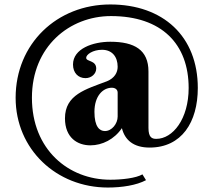

<svg xmlns="http://www.w3.org/2000/svg" viewBox="-20 -750 956 860"><path d="M507 -228C507 -196 481 -163 450 -163C426 -163 403 -182 403 -249C403 -319 440 -357 481 -357C496 -357 507 -349 507 -335ZM474 -563C396 -563 307 -532 307 -461C307 -424 330 -400 363 -400C389 -400 411 -419 411 -443C411 -481 366 -473 366 -491C366 -506 396 -527 437 -527C482 -527 507 -496 507 -451C507 -425 493 -400 459 -386C364 -350 271 -326 271 -220C271 -133 327 -99 385 -99C438 -99 492 -126 526 -176C539 -123 578 -89 650 -89C794 -89 866 -203 866 -356C866 -587 711 -730 474 -730C235 -730 50 -554 50 -312C50 -81 233 90 463 90C526 90 591 80 634 57L618 31C589 48 526 55 474 55C287 55 123 -80 123 -312C123 -542 292 -678 477 -678C705 -678 825 -552 825 -356C825 -217 754 -128 680 -128C661 -128 645 -134 645 -177V-430C645 -526 583 -563 474 -563Z"/></svg>

Font: Berkshire Swash
Style: Regular
Weight: 700
Designer: Astigmatic (AOETI)
Foundry: Astigmatic (AOETI)
Version: Version 1.000